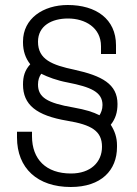

<svg xmlns="http://www.w3.org/2000/svg" viewBox="-20 -734 548 768"><path d="M263 14C385 14 448 -53 448 -146V-153C448 -184 439 -210 423 -235C442 -259 450 -285 450 -318C450 -398 387 -431 278 -455C188 -474 132 -496 132 -567C132 -631 187 -660 252 -660C320 -660 384 -624 384 -549V-518H444V-553C444 -658 364 -714 251 -714C153 -714 72 -660 72 -568V-564C72 -530 82 -501 101 -477C79 -453 72 -428 72 -396C72 -315 125 -272 249 -251C346 -235 388 -210 388 -147C388 -85 342 -40 264 -40C164 -40 108 -97 108 -189V-207H48V-184C48 -61 130 14 263 14ZM132 -396C132 -414 137 -428 145 -439C171 -426 208 -412 251 -404C343 -386 390 -366 390 -314C390 -296 384 -283 378 -273C352 -286 324 -295 274 -304C168 -322 132 -345 132 -396Z"/></svg>

Font: Meta Space Light
Style: Regular
Weight: 300
Designer: Meta Pool / Florian Karsten
Foundry: Meta Pool / Florian Karsten
Version: Version 2.000;Glyphs 3.1.1 (3137)